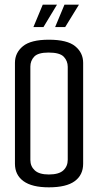

<svg xmlns="http://www.w3.org/2000/svg" viewBox="-20 -798 420 822"><path d="M189 4Q117 4 80.5 -22.5Q44 -49 44 -97V-529Q44 -572 78 -600Q112 -628 189 -628Q268 -628 302 -600Q336 -572 336 -529V-97Q336 -49 300 -22.5Q264 4 189 4ZM189 -51Q232 -51 251 -68.5Q270 -86 270 -114V-512Q270 -537 253 -555Q236 -573 188 -573Q143 -573 126.5 -555.5Q110 -538 110 -513V-113Q110 -86 129 -68.5Q148 -51 189 -51ZM123 -682 163 -778H224L166 -682ZM216 -682 256 -778H318L259 -682Z"/></svg>

Font: Smooch Sans Medium
Style: Regular
Weight: 500
Designer: Robert E. Leuschke
Foundry: Robert E. Leuschke
Version: Version 1.010; ttfautohint (v1.8.3)